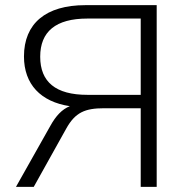

<svg xmlns="http://www.w3.org/2000/svg" viewBox="-20 -725 720 745"><path d="M175 -236 42 0H111L237 -226C272 -289 310 -305 384 -305H526V0H588V-705H311C158 -705 73 -634 73 -506C73 -398 138 -330 251 -313C221 -301 197 -276 175 -236ZM319 -357C196 -357 136 -407 136 -505C136 -602 196 -653 319 -653H526V-357Z"/></svg>

Font: Poppy and Pepper Light
Style: Regular
Weight: 300
Designer: Thy Ha
Foundry: Thy Ha
Version: Version 0.001;Glyphs 3.2 (3227)